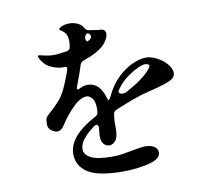

<svg xmlns="http://www.w3.org/2000/svg" viewBox="-91 -922 1183 1080"><g transform="rotate(-10 500.0 -382.5)"><path d="M903 -444Q903 -427 891.5 -415.5Q880 -404 846.5 -392Q813 -380 745 -364Q670 -346 550 -295Q535 -289 532 -273L528 -238Q527 -229 527.5 -224Q528 -219 528 -216V-207V-197Q528 -140 511 -122Q494 -104 478 -104Q456 -104 443.5 -120.5Q431 -137 431 -161Q431 -173 435 -211V-215Q435 -222 431.5 -226.5Q428 -231 423 -231Q418 -231 411 -226Q374 -200 348.5 -169.5Q323 -139 323 -109Q323 -77 360.5 -58Q398 -39 481 -39Q511 -39 538 -43Q565 -47 606 -55Q653 -64 670 -64Q704 -64 723.5 -51.5Q743 -39 743 -17Q743 21 673 37.5Q603 54 530 54Q384 54 325.5 15Q267 -24 267 -91Q267 -193 427 -278Q442 -286 442 -302Q443 -309 443 -321Q443 -363 427.5 -380.5Q412 -398 398 -398Q361 -398 317.5 -354.5Q274 -311 244 -263Q225 -232 202 -232Q186 -232 168 -245.5Q150 -259 150 -282Q150 -308 155 -317.5Q160 -327 179 -344Q210 -370 240 -405Q275 -446 314 -558Q317 -567 317 -572Q317 -582 309 -582H296Q273 -582 248.5 -590Q224 -598 206 -611Q192 -621 179.5 -639.5Q167 -658 167 -667Q167 -670 168.5 -671Q170 -672 173 -672Q177 -672 203 -665.5Q229 -659 256 -659Q276 -659 330 -667Q349 -670 352 -688Q355 -708 355 -723Q355 -755 339 -772Q332 -780 321.5 -786.5Q311 -793 311 -796Q311 -803 329.5 -811Q348 -819 375 -819Q396 -819 417.5 -809.5Q439 -800 449 -783Q453 -775 458 -770Q463 -765 471 -763Q525 -754 535 -754Q568 -754 568 -726Q568 -705 545.5 -675Q523 -645 459 -616Q445 -610 417 -600Q402 -596 396 -581Q384 -541 354 -462Q351 -455 351 -450Q351 -445 356 -445Q360 -445 370 -450Q392 -461 413 -461Q484 -461 510 -364Q511 -356 515 -356Q518 -356 523 -363Q528 -370 533 -381Q559 -436 599.5 -475.5Q640 -515 684 -535Q728 -555 765 -555Q793 -555 826 -537.5Q859 -520 881 -494Q903 -468 903 -444ZM464 -746Q454 -746 447 -729V-728L446 -723Q446 -713 450 -706Q454 -699 461 -704Q480 -714 480 -726Q480 -735 472 -743Q467 -746 464 -746ZM775 -507Q775 -513 767.5 -516Q760 -519 752 -519Q721 -519 655 -475Q612 -446 581 -400Q579 -397 579 -392Q579 -385 585.5 -381.5Q592 -378 601 -378Q613 -378 622 -383L674 -413Q712 -436 743.5 -465Q775 -494 775 -507Z"/></g></svg>

Font: Shippori Antique B1
Style: Regular
Weight: 400
Designer: FONTDASU
Foundry: FONTDASU / Google Inc. / but / Adobe
Version: Version 2.001